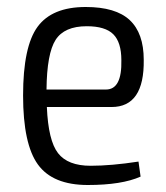

<svg xmlns="http://www.w3.org/2000/svg" viewBox="-20 -517 474 549"><path d="M239 -43Q298 -43 376 -55L382 -12Q328 12 231 12Q131 12 88.5 -46.5Q46 -105 46 -244Q46 -384 87.5 -440.5Q129 -497 225 -497Q311 -497 351 -459.5Q391 -422 391 -346Q393 -211 299 -211H114Q118 -115 146 -79Q174 -43 239 -43ZM228 -442Q164 -442 139 -403Q114 -364 113 -261H283Q329 -261 327 -345Q327 -396 304 -419Q281 -442 228 -442Z"/></svg>

Font: exo2condensed_l
Style: Regular
Weight: 300
Width: 3
Designer: Natanael Gama
Version: Version 1.001;PS 001.001;hotconv 1.0.70;makeotf.lib2.5.58329